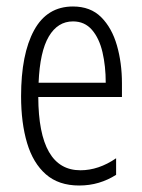

<svg xmlns="http://www.w3.org/2000/svg" viewBox="-20 -628 439 592"><path d="M205 -608Q259 -608 292 -575Q325 -542 340.5 -488Q356 -434 356 -371V-329H98Q99 -103 228 -103Q284 -103 338 -140V-89Q313 -73 284.5 -64.5Q256 -56 224 -56Q161 -56 121.5 -90.5Q82 -125 63.5 -187Q45 -249 45 -331Q45 -461 85 -534.5Q125 -608 205 -608ZM205 -562Q158 -562 130.5 -515.5Q103 -469 99 -373H306Q306 -424 296 -467Q286 -510 263.5 -536Q241 -562 205 -562Z"/></svg>

Font: Noto Sans Malayalam UI ExtraCondensed Light
Style: Regular
Weight: 300
Width: 2
Designer: Jelle Bosma - Monotype Design Team
Foundry: Monotype Imaging Inc.
Version: Version 2.104; ttfautohint (v1.8.4.7-5d5b)